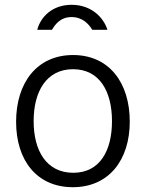

<svg xmlns="http://www.w3.org/2000/svg" viewBox="-20 -769 607 799"><path d="M283 10C433 10 520 -103 520 -263C520 -425 434 -540 284 -540C135 -540 47 -426 47 -262C47 -102 133 10 283 10ZM427 -645C412 -694 362 -749 278 -749C198 -749 149 -699 135 -645H196C208 -664 229 -698 278 -698C324 -698 350 -668 364 -645ZM285 -50C173 -50 120 -142 120 -265C120 -388 173 -481 284 -481C394 -481 446 -389 446 -265C446 -141 395 -50 285 -50Z"/></svg>

Font: Cheyenne Sans Light
Style: Regular
Weight: 300
Designer: The Public Sans project authors (U.S. Web Design System), Libre Franklin designed by Pablo Impallari and Rodrigo Fuenzal
Foundry: The Cheyenne Sans Project Authors
Version: Version 2.007